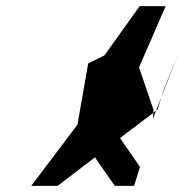

<svg xmlns="http://www.w3.org/2000/svg" viewBox="-20 -795 603 627"><path d="M82 -188H168L290 -281C312 -250 333 -219 355 -188H418L437 -250L372 -344L412 -375H413L481 -427V-437L434 -575L521 -775H436L321 -614L268 -588L233 -388ZM481 -427 479 -406 490 -434ZM495 -438 507 -478 490 -434ZM507 -478 563 -622 514 -500Z"/></svg>

Font: bitstorm
Style: excnobl
Weight: 400
Version: Version 0.2